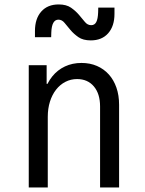

<svg xmlns="http://www.w3.org/2000/svg" viewBox="-20 -828 640 848"><path d="M107 0H191V-312Q191 -348.6 200.6 -379.1Q210.2 -409.6 227.5 -431.8Q244.8 -454 268.6 -466.4Q292.4 -478.8 320.4 -478.8Q367.2 -478.8 394.6 -446.3Q422 -413.8 422 -358V0H506V-365Q506 -407 494.2 -441Q482.4 -475 460.6 -499.2Q438.8 -523.4 408.2 -536.7Q377.6 -550 340 -550Q299.8 -550 267 -534.6Q234.2 -519.2 211.2 -490.9Q188.2 -462.6 175.5 -422.3Q162.8 -382 162.8 -332L194 -457.6H186V-540H107ZM134.4 -663.6H206L206.6 -684.6Q207.6 -713 215.5 -727.1Q223.4 -741.2 238 -741.2Q253.6 -741.2 265.3 -726.8Q277 -712.4 291.3 -695.4Q305.6 -678.4 326.2 -664Q346.8 -649.6 381 -649.6Q430 -649.6 457.8 -681.1Q485.6 -712.6 485.6 -766.8V-794.4H414L413.4 -773.4Q412.4 -744.6 405.2 -730.7Q398 -716.8 382.8 -716.8Q366.6 -716.8 354.9 -731.2Q343.2 -745.6 328.7 -762.6Q314.2 -779.6 293.7 -794Q273.2 -808.4 239 -808.4Q190 -808.4 162.2 -776.9Q134.4 -745.4 134.4 -691.2Z"/></svg>

Font: CommitMonoV143 ExtLt
Style: Regular
Weight: 200
Monospace: yes
Designer: Eigil Nikolajsen
Foundry: Eigil Nikolajsen
Version: Version 1.143